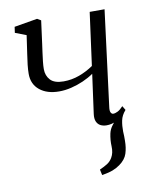

<svg xmlns="http://www.w3.org/2000/svg" viewBox="-87 -612 716 916"><g transform="rotate(-10 270.5 -154.0)"><path d="M333 240 327 212.5Q349.5 202.5 364.8 192.8Q380 183 389.5 166.5Q402.5 144.5 401 113.2Q399.5 82 406 51.5Q410.5 30.5 424.5 13Q438.5 -4.5 446.5 -15.5L496 -46Q477 -24.5 472 0.2Q467 25 467.5 52.5Q468 64 468.5 75.5Q469 87 468.5 97.5Q468.5 131.5 459.5 159.2Q450.5 187 421 208Q405 219.5 385.8 227Q366.5 234.5 333 240ZM174.5 -537.5 160 -428Q157.5 -408.5 154.2 -386Q151 -363.5 148.8 -342.8Q146.5 -322 146.5 -306Q146.5 -274 166 -253Q185.5 -232 230 -232Q269.5 -232 306.2 -245.5Q343 -259 375 -281L409.5 -537H481.5L422.5 -73Q420 -55 424.5 -47Q429 -39 436 -39Q446 -39 458.2 -45.2Q470.5 -51.5 484.5 -67L496.5 -47Q490 -37.5 475.5 -24Q461 -10.5 440.2 -0.2Q419.5 10 395.5 10Q379 10 366.2 3.5Q353.5 -3 347.2 -17.2Q341 -31.5 344 -54L370 -244Q347 -228 318.5 -215.5Q290 -203 260 -195.8Q230 -188.5 201 -188.5Q142.5 -188.5 107 -217.2Q71.5 -246 71.5 -296Q71.5 -315 74.2 -340Q77 -365 81 -390.2Q85 -415.5 87.5 -435L94 -480L40.5 -500.5L44.5 -529L156.5 -548Z"/></g></svg>

Font: Merriweather 60pt Light
Style: Italic
Weight: 300
Italic angle: -7.8°
Version: Version 2.101